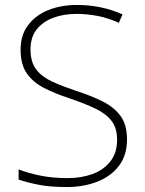

<svg xmlns="http://www.w3.org/2000/svg" viewBox="-20 -744 584 774"><path d="M492 -182Q492 -118 459.5 -75.5Q427 -33 372 -11.5Q317 10 249 10Q182 10 136.5 1Q91 -8 55 -20V-61Q94 -46 143 -36Q192 -26 252 -26Q308 -26 353 -42.5Q398 -59 425 -93.5Q452 -128 452 -181Q452 -228 429.5 -257Q407 -286 364 -306.5Q321 -327 259 -348Q201 -367 156.5 -390Q112 -413 87.5 -449Q63 -485 63 -544Q63 -603 93.5 -643Q124 -683 175 -703.5Q226 -724 290 -724Q389 -724 474 -686L459 -652Q415 -672 372.5 -680Q330 -688 288 -688Q237 -688 195 -672.5Q153 -657 128 -625.5Q103 -594 103 -545Q103 -494 126 -464Q149 -434 189.5 -415.5Q230 -397 283 -379Q346 -359 393 -335.5Q440 -312 466 -276.5Q492 -241 492 -182Z"/></svg>

Font: Noto Sans Bengali ExtraLight
Style: Regular
Weight: 200
Designer: Jelle Bosma - Monotype Design Team
Foundry: Monotype Imaging Inc.
Version: Version 2.003; ttfautohint (v1.8.4.7-5d5b)